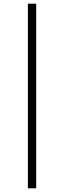

<svg xmlns="http://www.w3.org/2000/svg" viewBox="-20 -769 347 1039"><path d="M130.9 250V-749H175.8V250Z"/></svg>

Font: HK Grotesk Light
Style: Regular
Weight: 300
Designer: Alfredo Marco Pradil and Stefan Peev
Foundry: Hanken Design Co.
Version: Version 1.045;PS 001.045;hotconv 1.0.88;makeotf.lib2.5.64775